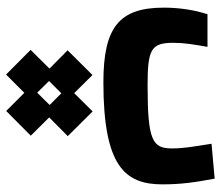

<svg xmlns="http://www.w3.org/2000/svg" viewBox="-67 -331 720 626"><g transform="rotate(90 293.0 -18.0)"><path d="M248.5 4.9C521.5 4.9 581.1 -65.4 581.1 -187C581.1 -248 574.7 -292.5 562.5 -357.9L448.7 -347.7C458 -288.1 463.9 -257.3 463.9 -218.8C463.9 -155.3 439 -139.2 258.3 -139.2C141.1 -139.2 119.6 -150.4 119.6 -223.1C119.6 -258.3 124.5 -286.6 132.8 -334.5H26.4C12.7 -292.5 4.9 -242.7 4.9 -192.4C4.9 -46.4 68.8 4.9 248.5 4.9ZM223.1 322.3 282.7 262.7 341.8 321.8 422.4 241.7 362.8 181.6 423.8 121.1 343.3 40 283.7 100.1 224.6 40.5 144 121.6 203.6 180.7 142.6 242.2ZM282.2 220.7 244.1 182.1 284.2 142.1 322.3 180.2Z"/></g></svg>

Font: Cascadia Code
Style: Bold
Weight: 700
Monospace: yes
Designer: Aaron Bell
Foundry: Saja Typeworks
Version: Version 2404.023